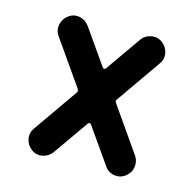

<svg xmlns="http://www.w3.org/2000/svg" viewBox="-79 -616 659 652"><g transform="rotate(15 250.0 -290.0)"><path d="M72.3 -127.9 180.7 -283.2Q185.5 -290 180.7 -296.9L72.3 -452.1Q59.6 -469.7 63.5 -490.7Q67.4 -511.7 85 -524.9Q102.5 -538.1 123.5 -534.2Q144.5 -530.3 158.2 -511.7L245.1 -387.7Q246.1 -385.7 249.5 -385.7Q252.9 -385.7 254.9 -387.7L341.8 -511.7Q353.5 -529.3 375.5 -533.7Q397.5 -538.1 415 -524.9Q432.6 -511.7 436.5 -490.7Q440.4 -469.7 427.7 -452.1L319.3 -296.9Q313.5 -290 319.3 -283.2L427.7 -127.9Q439.5 -110.4 436 -89.4Q432.6 -68.4 415 -55.2Q397.5 -42 375.5 -45.9Q353.5 -49.8 341.8 -68.4L254.9 -192.4Q252.9 -194.3 249.5 -194.3Q246.1 -194.3 245.1 -192.4L158.2 -68.4Q145.5 -50.8 124 -46.4Q102.5 -42 85 -55.2Q67.4 -68.4 63.5 -89.4Q59.6 -110.4 72.3 -127.9Z"/></g></svg>

Font: Rounded Mgen+ 1mn medium
Style: Regular
Weight: 500
Designer: [Source Han Sans]
Ryoko NISHIZUKA  (kana & ideographs); Paul D. Hunt (Latin, Greek & Cyrillic); Wenlong ZHANG  (bopomofo
Version: Version 1.059.20150602